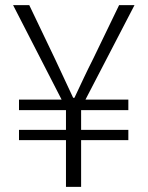

<svg xmlns="http://www.w3.org/2000/svg" viewBox="-20 -728 575 748"><path d="M237 0H296V-182H480V-222H296V-299H480V-340H313L504 -708H444L343 -499C318 -450 296 -402 270 -347H265C240 -401 217 -450 194 -499L94 -708H31L220 -340H54V-299H237V-222H54V-182H237Z"/></svg>

Font: Noto Sans Japanese Light
Style: Regular
Weight: 300
Designer: Ryoko NISHIZUKA (kana & ideographs); Paul D. Hunt (Latin, Greek & Cyrillic); Wenlong ZHANG (bopomofo); Sandoll Communica
Foundry: Adobe Systems Incorporated
Version: Version 1.000;PS 1;hotconv 1.0.78;makeotf.lib2.5.61930